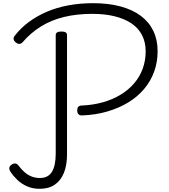

<svg xmlns="http://www.w3.org/2000/svg" viewBox="-20 -1168 1060 1206"><path d="M495 -443Q481 -442 473 -450.5Q465 -459 465 -474Q465 -489 471 -496.5Q477 -504 491 -505Q564 -508 626 -525.5Q688 -543 738 -573.5Q788 -604 823 -645Q858 -686 876.5 -737Q895 -788 895 -846Q895 -902 872.5 -946.5Q850 -991 806.5 -1020.5Q763 -1050 701 -1065.5Q639 -1081 560 -1081Q463 -1081 382.5 -1061.5Q302 -1042 237.5 -1002Q173 -962 123 -904Q115 -894 104 -892.5Q93 -891 81 -900Q67 -911 65.5 -922Q64 -933 73 -944Q111 -993 162 -1030.5Q213 -1068 275 -1094.5Q337 -1121 410 -1134.5Q483 -1148 565 -1148Q662 -1148 737.5 -1127.5Q813 -1107 864.5 -1068.5Q916 -1030 943 -974Q970 -918 970 -847Q970 -778 948.5 -718.5Q927 -659 885.5 -609.5Q844 -560 785.5 -524.5Q727 -489 653.5 -467.5Q580 -446 495 -443ZM229 18Q186 18 150.5 2.5Q115 -13 89 -38Q63 -63 46 -89Q37 -103 38.5 -114Q40 -125 53 -134Q67 -143 77.5 -141Q88 -139 98 -126Q116 -102 136 -85Q156 -68 179.5 -59Q203 -50 232 -50Q282 -50 306 -88.5Q330 -127 330 -204V-947Q330 -959 339 -964.5Q348 -970 366 -970Q384 -970 392.5 -964.5Q401 -959 401 -947V-197Q401 -131 381.5 -82.5Q362 -34 324 -8Q286 18 229 18Z"/></svg>

Font: Playwrite CL Light
Style: Regular
Weight: 300
Designer: Veronika Burian, José Scaglione
Foundry: TypeTogether
Version: Version 1.002